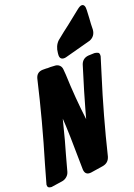

<svg xmlns="http://www.w3.org/2000/svg" viewBox="-200 -1132 840 1205"><g transform="rotate(-15 220.5 -529.5)"><path d="M262 -763Q235 -763 235 -795V-805Q235 -851 261 -881Q307 -926 343 -958Q384 -996 424 -1035Q445 -1056 458 -1056Q479 -1056 480 -1017L482 -964Q482 -928 485 -890Q485 -847 448 -828L278 -766Q270 -763 262 -763ZM-20 -3H-26Q-48 -3 -48 -25Q-48 -28 -24 -151Q31 -416 69 -684Q76 -723 115 -728Q138 -729 139 -730H149Q150 -731 167 -732L200 -733Q215 -733 227 -723.5Q239 -714 242 -696.5Q245 -679 248 -661Q267 -507 299 -358L312 -428Q325 -501 367 -695Q377 -733 416 -740L456 -745Q469 -745 479 -741Q489 -737 489 -721Q489 -717 489 -715.5Q489 -714 465 -604Q409 -352 370 -96Q362 -56 322.5 -46Q283 -36 241 -26Q238 -25 230 -25Q202 -25 197 -58Q171 -324 158 -399Q133 -242 119 -177Q112 -143 106 -105Q103 -87 99.5 -69Q96 -51 82.5 -37.5Q69 -24 51 -20Z"/></g></svg>

Font: Bangerz
Style: Bold
Weight: 700
Designer: vernon adams
Foundry: Vernon Adams
Version: Version 2.10;February 7, 2025;FontCreator 13.0.0.2683 64-bit